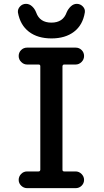

<svg xmlns="http://www.w3.org/2000/svg" viewBox="-20 -978 540 998"><path d="M73.2 -913.1Q71.3 -930.7 84 -944.3Q96.7 -958 115.2 -958Q132.8 -958 147 -944.8Q161.1 -931.6 168 -913.1Q186.5 -860.4 247.1 -860.4Q307.6 -860.4 326.2 -913.1Q334 -931.6 348.1 -944.8Q362.3 -958 378.9 -958Q397.5 -958 410.6 -944.3Q423.8 -930.7 420.9 -913.1Q410.2 -847.7 364.7 -813Q319.3 -778.3 247.6 -778.3Q175.8 -778.3 130.4 -813Q85 -847.7 73.2 -913.1ZM313.5 -642.6Q305.7 -642.6 304.7 -633.8V-95.7Q304.7 -86.9 313.5 -86.9H373Q390.6 -86.9 403.8 -73.7Q417 -60.5 417 -43Q417 -25.4 404.3 -12.7Q391.6 0 373 0H121.1Q103.5 0 90.3 -12.7Q77.1 -25.4 77.1 -43Q77.1 -60.5 89.8 -73.7Q102.5 -86.9 121.1 -86.9H180.7Q188.5 -86.9 189.5 -95.7V-633.8Q189.5 -642.6 180.7 -642.6H121.1Q103.5 -642.6 90.3 -655.8Q77.1 -668.9 77.1 -687Q77.1 -705.1 89.8 -717.8Q102.5 -730.5 121.1 -730.5H373Q391.6 -730.5 404.3 -717.8Q417 -705.1 417 -687Q417 -668.9 403.8 -655.8Q390.6 -642.6 373 -642.6Z"/></svg>

Font: Rounded Mgen+ 1mn medium
Style: Regular
Weight: 500
Designer: [Source Han Sans]
Ryoko NISHIZUKA  (kana & ideographs); Paul D. Hunt (Latin, Greek & Cyrillic); Wenlong ZHANG  (bopomofo
Version: Version 1.059.20150602